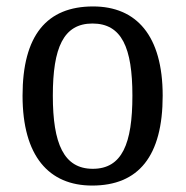

<svg xmlns="http://www.w3.org/2000/svg" viewBox="-20 -566 576 596"><path d="M266 10C410 10 485 -81 485 -269C485 -456 403 -546 269 -546C125 -546 50 -456 50 -269C50 -81 132 10 266 10ZM268 -42C178 -42 144 -120 144 -269C144 -418 177 -493 267 -493C358 -493 391 -418 391 -269C391 -120 359 -42 268 -42Z"/></svg>

Font: Noto Serif Ethiopic SmCn
Style: Regular
Weight: 400
Width: 4
Designer: Monotype Design Team
Foundry: Monotype Imaging Inc.
Version: Version 2.102